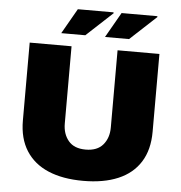

<svg xmlns="http://www.w3.org/2000/svg" viewBox="-59 -941 951 1010"><g transform="rotate(5 416.5 -436.5)"><path d="M417 12Q309 12 232.5 -20.5Q156 -53 115 -117.5Q74 -182 74 -277V-688H295V-280Q295 -225 325 -189Q355 -153 416 -153Q477 -153 507.5 -189Q538 -225 538 -280V-688H759V-277Q759 -182 718.5 -117.5Q678 -53 601.5 -20.5Q525 12 417 12ZM466 -752 542 -885H730L732 -881L593 -752ZM235 -752 311 -885H499L501 -881L362 -752Z"/></g></svg>

Font: Archivo SemiBold Black
Style: Regular
Weight: 900
Version: Version 2.001